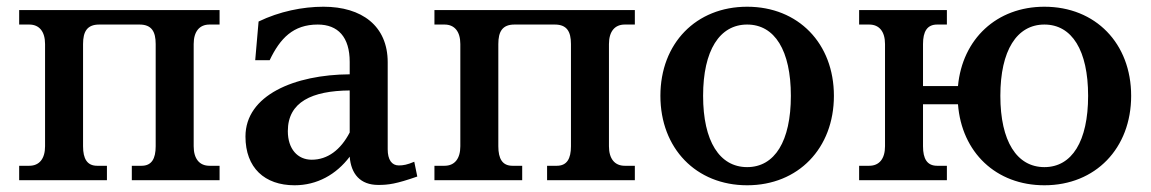

<svg xmlns="http://www.w3.org/2000/svg" viewBox="-20 -536 3422 571"><path d="M227 -101V-405C227 -442 239 -463 275 -463H395C431 -463 443 -442 443 -405V-101C443 -64 431 -43 401 -43H372V0H633V-43H603C573 -43 556 -64 556 -101V-405C556 -442 573 -463 603 -463H633V-506H37V-463H67C97 -463 114 -442 114 -405V-101C114 -64 97 -43 67 -43H37V0H298V-43H269C239 -43 227 -64 227 -101Z M942 -516C880 -516 811 -502 749 -472L739 -357H782C813 -422 852 -463 925 -463C985 -463 1020 -426 1020 -352V-315C856 -314 710 -253 710 -130C710 -37 767 15 856 15C923 15 980 -17 1020 -70C1024 -19 1051 14 1105 14C1135 14 1158 11 1221 -11L1212 -55C1191 -46 1179 -44 1166 -44C1145 -44 1133 -61 1133 -92V-351C1133 -459 1056 -516 942 -516ZM836 -146C836 -233 908 -266 1020 -267V-142C993 -90 954 -61 907 -61C865 -61 836 -93 836 -146Z M1462 -101V-405C1462 -442 1474 -463 1510 -463H1630C1666 -463 1678 -442 1678 -405V-101C1678 -64 1666 -43 1636 -43H1607V0H1868V-43H1838C1808 -43 1791 -64 1791 -101V-405C1791 -442 1808 -463 1838 -463H1868V-506H1272V-463H1302C1332 -463 1349 -442 1349 -405V-101C1349 -64 1332 -43 1302 -43H1272V0H1533V-43H1504C1474 -43 1462 -64 1462 -101Z M2202 -39C2120 -39 2071 -116 2071 -251C2071 -386 2120 -463 2202 -463C2284 -463 2332 -386 2332 -251C2332 -116 2284 -39 2202 -39ZM1944 -251C1944 -95 2050 15 2202 15C2354 15 2460 -95 2460 -251C2460 -407 2354 -516 2202 -516C2050 -516 1944 -407 1944 -251Z M2725 -101V-226H2829C2840 -83 2942 15 3086 15C3238 15 3344 -95 3344 -251C3344 -407 3238 -516 3086 -516C2944 -516 2842 -420 2829 -280H2725V-405C2725 -442 2737 -463 2767 -463H2796V-506H2535V-463H2565C2595 -463 2612 -442 2612 -405V-101C2612 -64 2595 -43 2565 -43H2535V0H2796V-43H2767C2737 -43 2725 -64 2725 -101ZM2955 -251C2955 -386 3004 -463 3086 -463C3168 -463 3216 -386 3216 -251C3216 -116 3168 -39 3086 -39C3004 -39 2955 -116 2955 -251Z"/></svg>

Font: LT Superior Serif Semibold
Style: Regular
Weight: 600
Designer: Daniel Lyons
Foundry: LyonsType
Version: Version 2.120;FEAKit 1.0